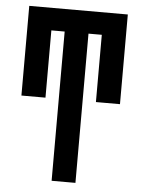

<svg xmlns="http://www.w3.org/2000/svg" viewBox="-53 -777 605 819"><g transform="rotate(5 250.0 -367.5)"><path d="M199 0V-639H142V-351H39V-735H461V-351H358V-639H301V0Z"/></g></svg>

Font: Iosevka Custom
Style: Bold
Weight: 700
Monospace: yes
Designer: Belleve Invis
Foundry: Belleve Invis
Version: Version 30.3.3; ttfautohint (v1.8.3)